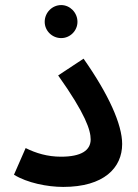

<svg xmlns="http://www.w3.org/2000/svg" viewBox="-20 -730 542 756"><path d="M221 -580C256 -580 285 -609 285 -644C285 -680 256 -710 221 -710C185 -710 156 -680 156 -644C156 -609 185 -580 221 -580ZM35 -42C87 -10 166 6 229 6C389 6 461 -69 461 -163C461 -240 408 -358 309 -499L209 -433C317 -281 337 -217 337 -181C337 -138 300 -113 220 -113C167 -113 121 -127 81 -147Z"/></svg>

Font: Noto Sans Arabic UI Semi
Style: Regular
Weight: 600
Designer: Nadine Chahine - Monotype Design Team
Foundry: Monotype Imaging Inc.
Version: Version 1.900